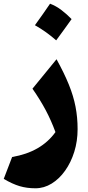

<svg xmlns="http://www.w3.org/2000/svg" viewBox="-20 -720 471 1028"><path d="M395.5 -28.8Q395.5 35.6 377.7 92.8Q359.9 149.9 328.6 193.8Q297.4 237.8 256.6 262.9Q215.8 288.1 169.9 288.1Q123.5 288.1 85 276.6Q46.4 265.1 0 237.8L44.9 120.6Q200.2 94.2 276.9 -12.7Q254.4 -74.2 224.9 -129.9Q195.3 -185.5 153.8 -245.1L282.7 -402.8Q323.7 -328.6 348.6 -267.1Q373.5 -205.6 384.5 -148.2Q395.5 -90.8 395.5 -28.8ZM248 -700.2Q280.3 -688 309.1 -666Q337.9 -644 363.3 -617.7Q343.3 -589.8 322.8 -561.3Q302.2 -532.7 280.8 -503.9Q255.9 -525.9 227.5 -546.4Q199.2 -566.9 167 -585Q188.5 -614.3 208.5 -643.1Q228.5 -671.9 248 -700.2Z"/></svg>

Font: Pinar DS1 ExtraBold
Style: Regular
Weight: 800
Designer: Amin Abedi
Version: Version 3.000